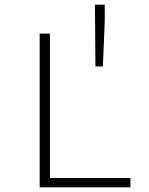

<svg xmlns="http://www.w3.org/2000/svg" viewBox="-20 -803 640 823"><path d="M150 0V-659H194V-40H539V0ZM389 -518 387 -783H429V-712L421 -518Z"/></svg>

Font: Source Code Pro Light
Style: Regular
Weight: 300
Monospace: yes
Designer: Paul D. Hunt, Teo Tuominen
Foundry: Adobe Systems Incorporated
Version: Version 2.030;PS 1.000;hotconv 16.6.51;makeotf.lib2.5.65220